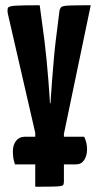

<svg xmlns="http://www.w3.org/2000/svg" viewBox="-20 -520 370 730"><path d="M114 190V105H37Q32 91 30.5 79Q29 67 29 55Q29 31 41 15.5Q53 0 74 0H114V-15L10 -467Q7 -484 10.5 -490.5Q14 -497 40.5 -498.5Q67 -500 131 -500L149 -366Q153 -334 157 -293Q161 -252 164 -214Q167 -176 168.5 -151.5Q170 -127 170 -127H172Q172 -127 173.5 -151.5Q175 -176 178 -214Q181 -252 184.5 -293Q188 -334 192 -366L206 -478Q208 -489 213.5 -493.5Q219 -498 243.5 -499Q268 -500 325 -500L223 -11V0H300Q306 12 308.5 24Q311 36 311 47Q311 72 300 88.5Q289 105 269 105H223V170Q223 180 219.5 184Q216 188 193.5 189Q171 190 114 190Z"/></svg>

Font: Yanone Kaffeesatz ExtraLight
Style: Regular
Weight: 200
Designer: Yanone (Cyrillic: Daniel Pouzeot, Huerta Tipografica, and Cyreal)
Foundry: Yanone
Version: Version 2.003